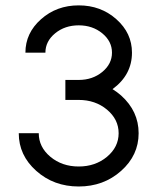

<svg xmlns="http://www.w3.org/2000/svg" viewBox="-20 -674 577 704"><path d="M268.6 9.8Q177.2 9.8 113 -47.4Q48.8 -104.5 48.8 -185.5H122.1Q122.1 -134.8 164.8 -99.1Q207.5 -63.5 268.6 -63.5Q329.6 -63.5 372.3 -99.1Q415 -134.8 415 -185.5Q415 -236.3 372.3 -272Q329.6 -307.6 268.6 -307.6H219.7V-380.9H268.6Q319.3 -380.9 355 -410.2Q390.6 -439.5 390.6 -481Q390.6 -522.5 355 -551.8Q319.3 -581.1 268.6 -581.1Q217.8 -581.1 182.1 -551.8Q146.5 -522.5 146.5 -481H73.2Q73.2 -552.7 130.4 -603.5Q187.5 -654.3 268.6 -654.3Q349.6 -654.3 406.7 -603.5Q463.9 -552.7 463.9 -481Q463.9 -399.4 392.6 -347.2Q409.2 -336.9 424.3 -323.7Q488.3 -266.1 488.3 -185.5Q488.3 -104.5 424.1 -47.4Q359.9 9.8 268.6 9.8Z"/></svg>

Font: Catrinity
Style: Regular
Weight: 400
Designer: Alexander Lange
Foundry: High-Logic / Made with FontCreator
Version: Version 2.090;May 20, 2024;FontCreator 15.0.0.2974 64-bit